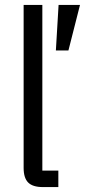

<svg xmlns="http://www.w3.org/2000/svg" viewBox="-20 -760 345 780"><path d="M154 0Q113 0 94.5 -18.5Q76 -37 76 -78V-740H152V-67H217V0ZM258 -555H207L218 -740H305Z"/></svg>

Font: IBM Plex Sans Condensed
Style: Regular
Weight: 400
Width: 3
Designer: Mike Abbink, Paul van der Laan, Pieter van Rosmalen
Foundry: Bold Monday
Version: Version 1.1